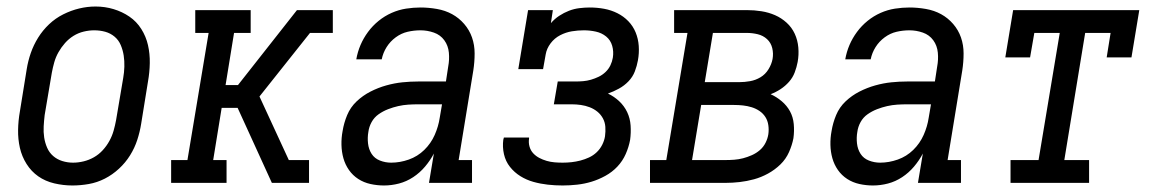

<svg xmlns="http://www.w3.org/2000/svg" viewBox="-20 -561 3540 589"><path d="M202 8Q174 8 146.5 1.5Q119 -5 97.5 -20Q76 -35 61.5 -58Q47 -81 41 -107.5Q35 -134 35.5 -162.5Q36 -191 41 -219L62 -349Q66 -374 74.5 -398.5Q83 -423 97 -445.5Q111 -468 130.5 -486.5Q150 -505 174 -517Q198 -529 223 -535Q248 -541 273 -541Q302 -541 328.5 -533Q355 -525 377 -510Q399 -495 413.5 -472Q428 -449 434 -422.5Q440 -396 439.5 -367.5Q439 -339 434 -311L413 -181Q409 -156 401 -131.5Q393 -107 379 -84.5Q365 -62 345 -43.5Q325 -25 301.5 -13Q278 -1 252.5 3.5Q227 8 202 8ZM204 -62Q220 -62 236.5 -66Q253 -70 268 -78.5Q283 -87 295 -100Q307 -113 315.5 -128.5Q324 -144 328.5 -160Q333 -176 336 -192L358 -322Q361 -339 361.5 -356.5Q362 -374 359.5 -390.5Q357 -407 350.5 -422.5Q344 -438 331.5 -448.5Q319 -459 303 -463.5Q287 -468 269 -468Q253 -468 236.5 -464Q220 -460 205.5 -451Q191 -442 179.5 -429Q168 -416 159.5 -401Q151 -386 146.5 -370Q142 -354 139 -338L117 -208Q115 -191 114 -173.5Q113 -156 115.5 -139.5Q118 -123 124.5 -108Q131 -93 143 -82.5Q155 -72 171 -67Q187 -62 204 -62Z M505 0V-70H555L620 -460H579V-530H749V-460H698L672 -300H710L891 -530H1001V-460H931L776 -265L866 -70H928V0H814L741 -160L709 -230H660L634 -70H675V0Z M1158 8Q1137 8 1116.5 3.5Q1096 -1 1079 -12Q1062 -23 1050.5 -39.5Q1039 -56 1033.5 -75.5Q1028 -95 1027.5 -116.5Q1027 -138 1031 -159Q1035 -184 1045 -208Q1055 -232 1074 -250Q1093 -268 1116.5 -280Q1140 -292 1165 -299Q1190 -306 1214.5 -308.5Q1239 -311 1263 -311H1348L1355 -357Q1359 -378 1357 -399.5Q1355 -421 1343 -437.5Q1331 -454 1311 -461Q1291 -468 1270 -468Q1250 -468 1230.5 -463.5Q1211 -459 1194 -446.5Q1177 -434 1166 -416.5Q1155 -399 1151 -379H1073Q1077 -402 1086 -423Q1095 -444 1109 -463Q1123 -482 1141.5 -497Q1160 -512 1181.5 -521.5Q1203 -531 1225.5 -534.5Q1248 -538 1270 -538Q1295 -538 1320.5 -533.5Q1346 -529 1367 -517.5Q1388 -506 1404 -487.5Q1420 -469 1428 -446Q1436 -423 1436 -397Q1436 -371 1432 -345L1387 -70H1428V0H1296L1311 -90Q1300 -69 1284 -50Q1268 -31 1247.5 -17.5Q1227 -4 1204 2Q1181 8 1158 8ZM1180 -62Q1207 -62 1234 -71.5Q1261 -81 1281.5 -101Q1302 -121 1313.5 -147Q1325 -173 1329 -200L1336 -241H1263Q1248 -241 1232.5 -240Q1217 -239 1201.5 -235.5Q1186 -232 1170.5 -226Q1155 -220 1141.5 -210.5Q1128 -201 1120 -186.5Q1112 -172 1110 -156Q1107 -139 1109 -121Q1111 -103 1120 -89Q1129 -75 1145.5 -68.5Q1162 -62 1180 -62Z M1706 8Q1683 8 1660.5 5.5Q1638 3 1616.5 -3Q1595 -9 1576.5 -20.5Q1558 -32 1544.5 -49Q1531 -66 1526 -88Q1521 -110 1524 -133Q1525 -134 1525 -136Q1525 -138 1526 -139H1603Q1603 -138 1603 -137.5Q1603 -137 1603 -136Q1601 -123 1604.5 -111Q1608 -99 1616 -90.5Q1624 -82 1634.5 -76.5Q1645 -71 1657 -67.5Q1669 -64 1681.5 -63Q1694 -62 1706 -62Q1720 -62 1733.5 -63.5Q1747 -65 1760.5 -68.5Q1774 -72 1787 -78Q1800 -84 1810.5 -94Q1821 -104 1827.5 -117Q1834 -130 1836 -143Q1838 -158 1837 -172Q1836 -186 1829.5 -198Q1823 -210 1812.5 -218.5Q1802 -227 1789 -232Q1776 -237 1762 -239Q1748 -241 1734 -241H1679L1691 -311H1745Q1757 -311 1769 -312Q1781 -313 1793 -316.5Q1805 -320 1816.5 -325.5Q1828 -331 1837.5 -340Q1847 -349 1852.5 -360.5Q1858 -372 1860 -384Q1863 -403 1858 -420.5Q1853 -438 1839.5 -449Q1826 -460 1808 -464Q1790 -468 1771 -468Q1753 -468 1734.5 -465Q1716 -462 1698.5 -453Q1681 -444 1669 -428Q1657 -412 1654 -394L1646 -349H1570L1600 -530H1676L1670 -490Q1681 -503 1695.5 -512.5Q1710 -522 1725.5 -528Q1741 -534 1757.5 -536Q1774 -538 1789 -538Q1812 -538 1833.5 -534Q1855 -530 1874 -520.5Q1893 -511 1907.5 -496Q1922 -481 1930 -461.5Q1938 -442 1939.5 -420Q1941 -398 1937 -376Q1934 -359 1927.5 -342Q1921 -325 1908 -311.5Q1895 -298 1878.5 -289Q1862 -280 1845 -274Q1864 -265 1879.5 -250.5Q1895 -236 1904 -217Q1913 -198 1914.5 -176Q1916 -154 1913 -132Q1909 -110 1899.5 -88.5Q1890 -67 1874 -50Q1858 -33 1837 -21.5Q1816 -10 1794.5 -3.5Q1773 3 1750.5 5.5Q1728 8 1706 8Z M1974 0V-70H2024L2089 -460H2048V-530H2271Q2294 -530 2316 -526.5Q2338 -523 2357.5 -514.5Q2377 -506 2393 -491.5Q2409 -477 2418 -457.5Q2427 -438 2429 -415.5Q2431 -393 2427 -371Q2424 -355 2418 -339Q2412 -323 2400.5 -310Q2389 -297 2374.5 -287.5Q2360 -278 2344 -272Q2362 -264 2378 -250.5Q2394 -237 2403.5 -219.5Q2413 -202 2415 -180.5Q2417 -159 2414 -137Q2410 -116 2400.5 -94.5Q2391 -73 2374 -56.5Q2357 -40 2336 -28.5Q2315 -17 2293 -11Q2271 -5 2249 -2.5Q2227 0 2206 0ZM2142 -309H2248Q2264 -309 2281 -312Q2298 -315 2313 -324Q2328 -333 2337.5 -348.5Q2347 -364 2350 -380Q2353 -397 2349 -413.5Q2345 -430 2333 -441Q2321 -452 2304.5 -456Q2288 -460 2271 -460H2167ZM2103 -70H2206Q2219 -70 2232.5 -71Q2246 -72 2259.5 -75.5Q2273 -79 2286.5 -85Q2300 -91 2311 -100.5Q2322 -110 2328.5 -123Q2335 -136 2337 -149Q2339 -163 2337 -177Q2335 -191 2328 -202Q2321 -213 2310 -220.5Q2299 -228 2286 -232Q2273 -236 2259.5 -237.5Q2246 -239 2232 -239H2131Z M2658 8Q2637 8 2616.5 3.5Q2596 -1 2579 -12Q2562 -23 2550.5 -39.5Q2539 -56 2533.5 -75.5Q2528 -95 2527.5 -116.5Q2527 -138 2531 -159Q2535 -184 2545 -208Q2555 -232 2574 -250Q2593 -268 2616.5 -280Q2640 -292 2665 -299Q2690 -306 2714.5 -308.5Q2739 -311 2763 -311H2848L2855 -357Q2859 -378 2857 -399.5Q2855 -421 2843 -437.5Q2831 -454 2811 -461Q2791 -468 2770 -468Q2750 -468 2730.5 -463.5Q2711 -459 2694 -446.5Q2677 -434 2666 -416.5Q2655 -399 2651 -379H2573Q2577 -402 2586 -423Q2595 -444 2609 -463Q2623 -482 2641.5 -497Q2660 -512 2681.5 -521.5Q2703 -531 2725.5 -534.5Q2748 -538 2770 -538Q2795 -538 2820.5 -533.5Q2846 -529 2867 -517.5Q2888 -506 2904 -487.5Q2920 -469 2928 -446Q2936 -423 2936 -397Q2936 -371 2932 -345L2887 -70H2928V0H2796L2811 -90Q2800 -69 2784 -50Q2768 -31 2747.5 -17.5Q2727 -4 2704 2Q2681 8 2658 8ZM2680 -62Q2707 -62 2734 -71.5Q2761 -81 2781.5 -101Q2802 -121 2813.5 -147Q2825 -173 2829 -200L2836 -241H2763Q2748 -241 2732.5 -240Q2717 -239 2701.5 -235.5Q2686 -232 2670.5 -226Q2655 -220 2641.5 -210.5Q2628 -201 2620 -186.5Q2612 -172 2610 -156Q2607 -139 2609 -121Q2611 -103 2620 -89Q2629 -75 2645.5 -68.5Q2662 -62 2680 -62Z M3080 0V-70H3166L3231 -460H3153L3140 -385H3064L3088 -530H3475L3451 -385H3375L3387 -460H3309L3245 -70H3321V0Z"/></svg>

Font: Iosevka Curly Slab Oblique
Style: Regular
Weight: 400
Italic angle: -9°
Monospace: yes
Designer: Belleve Invis
Foundry: Belleve Invis
Version: Version 11.1.0; ttfautohint (v1.8.3)